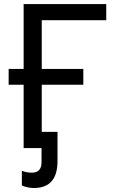

<svg xmlns="http://www.w3.org/2000/svg" viewBox="-20 -734 570 952"><path d="M506.8 -713.9V-633.8H187V-392.1H393.1V-314H187V-80.1H265.1V64.9Q265.1 198.2 147.9 198.2Q119.1 198.2 88.4 186V112.8Q110.8 122.1 138.2 122.1Q186 122.1 186 69.8V0H97.2V-314H22.9V-392.1H97.2V-713.9Z"/></svg>

Font: NotoSans
Style: Regular
Weight: 400
Designer: Monotype Design team
Foundry: Monotype Imaging Inc.
Version: Version 1.04